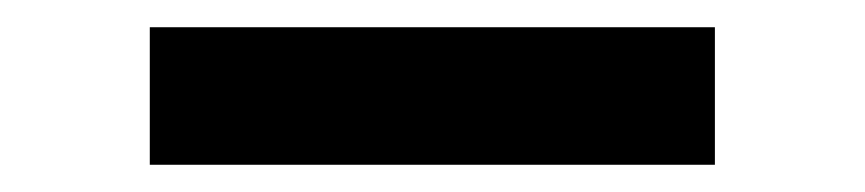

<svg xmlns="http://www.w3.org/2000/svg" viewBox="-20 -397 635 141"><path d="M90 -276V-377H505V-276Z"/></svg>

Font: Merriweather Sans Medium
Style: Regular
Weight: 500
Designer: Eben Sorkin
Foundry: Eben Sorkin
Version: Version 2.001